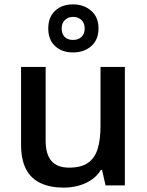

<svg xmlns="http://www.w3.org/2000/svg" viewBox="-20 -845 670 875"><path d="M549 -540V0H461L445 -71H440Q423 -43 396 -25Q369 -7 337 1.5Q305 10 270 10Q209 10 165 -10.5Q121 -31 98.5 -74.5Q76 -118 76 -187V-540H188V-204Q188 -143 214 -112Q240 -81 295 -81Q349 -81 380.5 -102.5Q412 -124 425 -166.5Q438 -209 438 -269V-540ZM313 -606Q262 -606 231 -635Q200 -664 200 -715Q200 -767 231 -796Q262 -825 313 -825Q362 -825 395.5 -796Q429 -767 429 -716Q429 -664 396 -635Q363 -606 313 -606ZM313 -663Q337 -663 351.5 -677Q366 -691 366 -715Q366 -740 351 -754Q336 -768 313 -768Q291 -768 276 -754Q261 -740 261 -715Q261 -691 274.5 -677Q288 -663 313 -663Z"/></svg>

Font: Noto Sans Oriya Medium
Style: Regular
Weight: 500
Version: Version 2.003